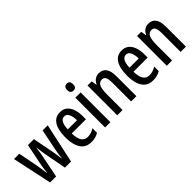

<svg xmlns="http://www.w3.org/2000/svg" viewBox="92 -1600 2464 2464"><g transform="rotate(-45 1324.0 -368.0)"><path d="M334 -310Q329 -340 324 -373.5Q319 -407 316 -436H313Q309 -404 304 -371Q299 -338 294 -311L232 0H123L8 -540H104L153 -289Q161 -248 167.5 -203Q174 -158 180 -114H183Q187 -151 193 -193Q199 -235 209 -284L261 -540H369L419 -282Q426 -250 432.5 -207Q439 -164 445 -114H449Q450 -139 455 -172Q460 -205 467 -242L527 -540H620L503 0H392Z M850 -549Q907 -549 945 -518Q983 -487 1002 -432.5Q1021 -378 1021 -309V-248H764Q767 -70 879 -70Q910 -70 939 -79Q968 -88 999 -108V-25Q941 10 867 10Q796 10 753 -25.5Q710 -61 690 -123.5Q670 -186 670 -267Q670 -404 715.5 -476.5Q761 -549 850 -549ZM850 -472Q812 -472 790 -435.5Q768 -399 765 -321H932Q932 -385 912 -428.5Q892 -472 850 -472Z M1171 -746Q1224 -746 1224 -683Q1224 -621 1171 -621Q1116 -621 1116 -683Q1116 -746 1171 -746ZM1217 -540V0H1121V-540Z M1554 -550Q1689 -550 1689 -363V0H1593V-341Q1593 -402 1578.5 -433.5Q1564 -465 1529 -465Q1479 -465 1458.5 -420.5Q1438 -376 1438 -274V0H1342V-540H1418L1429 -468H1435Q1452 -507 1483.5 -528.5Q1515 -550 1554 -550Z M1970 -549Q2027 -549 2065 -518Q2103 -487 2122 -432.5Q2141 -378 2141 -309V-248H1884Q1887 -70 1999 -70Q2030 -70 2059 -79Q2088 -88 2119 -108V-25Q2061 10 1987 10Q1916 10 1873 -25.5Q1830 -61 1810 -123.5Q1790 -186 1790 -267Q1790 -404 1835.5 -476.5Q1881 -549 1970 -549ZM1970 -472Q1932 -472 1910 -435.5Q1888 -399 1885 -321H2052Q2052 -385 2032 -428.5Q2012 -472 1970 -472Z M2453 -550Q2588 -550 2588 -363V0H2492V-341Q2492 -402 2477.5 -433.5Q2463 -465 2428 -465Q2378 -465 2357.5 -420.5Q2337 -376 2337 -274V0H2241V-540H2317L2328 -468H2334Q2351 -507 2382.5 -528.5Q2414 -550 2453 -550Z"/></g></svg>

Font: Noto Sans Khmer UI ExtraCondensed Medium
Style: Regular
Weight: 500
Width: 2
Designer: Danh Hong and the Monotype Design Team
Foundry: Monotype Imaging Inc.
Version: Version 2.002; ttfautohint (v1.8.4.7-5d5b)